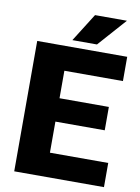

<svg xmlns="http://www.w3.org/2000/svg" viewBox="-97 -966 754 1031"><g transform="rotate(10 280.0 -450.5)"><path d="M543.5 -131.8V0H54.2V-710.9H544.9V-578.6H225.6V-428.7H494.6V-301.3H225.6V-131.8ZM239.3 -748 335.9 -901.4H509.8L373.5 -748Z"/></g></svg>

Font: Vazirmatn FD Black
Style: Regular
Weight: 900
Designer: Saber Rastikerdar
Foundry: Saber Rastikerdar
Version: Version 33.003